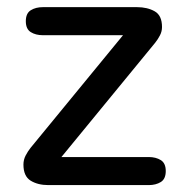

<svg xmlns="http://www.w3.org/2000/svg" viewBox="-20 -539 540 548"><path d="M118.2 -10.7Q87.9 -10.7 67.4 -23.4Q46.9 -36.1 46.9 -69.3Q46.9 -83 53.2 -95.2Q59.6 -107.4 67.4 -117.2L331.1 -438.5H102.5Q82 -438.5 67.9 -447.3Q53.7 -456.1 53.7 -478.5Q53.7 -501 67.9 -509.8Q82 -518.6 102.5 -518.6H371.1Q400.4 -518.6 421.4 -506.8Q442.4 -495.1 442.4 -461.9Q442.4 -449.2 436.5 -438Q430.7 -426.8 422.9 -417L155.3 -90.8H404.3Q424.8 -90.8 439 -82Q453.1 -73.2 453.1 -50.8Q453.1 -28.3 439 -19.5Q424.8 -10.7 404.3 -10.7Z"/></svg>

Font: Kosugi Maru
Style: Regular
Weight: 400
Designer: MOTOYA
Version: Version 4.002